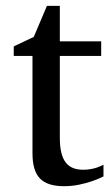

<svg xmlns="http://www.w3.org/2000/svg" viewBox="-20 -623 380 655"><path d="M333 -21Q314.5 -11.7 292.5 -4.4Q273.9 2 249.5 7.1Q225.1 12.2 198.2 12.2Q141.6 12.2 116.2 -14.2Q90.8 -40.5 90.8 -100.1V-432.1H26.9V-464.8L95.2 -497.1L140.1 -603H184.1V-481.9H325.2V-432.1H184.1V-152.8Q184.1 -123 189.2 -102.3Q194.3 -81.5 204.3 -68.6Q214.4 -55.7 229.2 -49.8Q244.1 -43.9 264.2 -43.9Q278.8 -43.9 291.3 -46.4Q303.7 -48.8 313 -52.2Q323.7 -56.2 333 -61Z"/></svg>

Font: BabelStone Ogham Stemless
Style: Regular
Weight: 400
Designer: Andrew West
Foundry: BabelStone
Version: Version 2.02 March 14, 2022